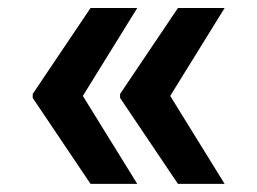

<svg xmlns="http://www.w3.org/2000/svg" viewBox="-20 -534 637 476"><path d="M320.3 -514.2H204.5L61.1 -301.1V-291.2L204.5 -78.1H320.3L185.4 -296.2ZM536.9 -514.2H421.2L277.7 -301.1V-291.2L421.2 -78.1H536.9L402 -296.2Z"/></svg>

Font: RA Gorm Semi Bold
Style: Regular
Weight: 600
Designer: Rasmus Andersson
Foundry: rsms
Version: Version 3.000;hotconv 1.0.109;makeotfexe 2.5.65596